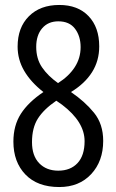

<svg xmlns="http://www.w3.org/2000/svg" viewBox="-20 -744 469 774"><path d="M219 -724Q294 -724 337 -679Q380 -634 380 -557Q380 -499 351 -453Q322 -407 266 -373Q322 -335 359 -289.5Q396 -244 396 -176Q396 -94 347.5 -42Q299 10 219 10Q131 10 82.5 -40.5Q34 -91 34 -173Q34 -238 64 -285Q94 -332 155 -373Q104 -413 77.5 -458.5Q51 -504 51 -556Q51 -633 96.5 -678.5Q142 -724 219 -724ZM215 -658Q174 -658 150 -630Q126 -602 126 -555Q126 -507 149.5 -472.5Q173 -438 214 -409Q258 -437 281.5 -473.5Q305 -510 305 -554Q305 -598 282.5 -628Q260 -658 215 -658ZM109 -171Q109 -116 138 -86Q167 -56 215 -56Q264 -56 292.5 -86.5Q321 -117 321 -175Q321 -253 230 -322L207 -338Q157 -304 133 -266.5Q109 -229 109 -171Z"/></svg>

Font: Noto Sans Sinhala UI ExtraCondensed
Style: Regular
Weight: 400
Width: 2
Designer: Jelle Bosma - Monotype Design Team
Foundry: Monotype Imaging Inc.
Version: Version 2.006; ttfautohint (v1.8.4.7-5d5b)